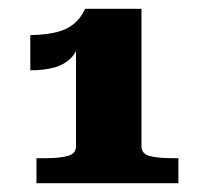

<svg xmlns="http://www.w3.org/2000/svg" viewBox="-20 -770 461 437"><path d="M302 -437Q302 -420 320.5 -415Q339 -410 371 -410H386V-353H63V-410H86Q115 -410 134 -415Q153 -420 153 -437V-680L164 -683Q157 -654 142 -638.5Q127 -623 104 -616.5Q81 -610 49 -610V-690Q86 -691 109.5 -697Q133 -703 148.5 -716Q164 -729 174 -750H302Z"/></svg>

Font: Roboto Serif ExtraBold
Style: Regular
Weight: 800
Designer: Greg Gazdowicz
Foundry: Commercial Type
Version: Version 1.008